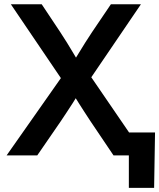

<svg xmlns="http://www.w3.org/2000/svg" viewBox="-20 -748 766 924"><path d="M11.7 0 306.2 -419.4V-323.2L32.2 -727.5H180.7L270 -593.3Q287.6 -566.9 302.5 -542.5Q317.4 -518.1 331.8 -494.1Q346.2 -470.2 360.8 -445.3H330.1Q345.7 -470.2 360.1 -494.1Q374.5 -518.1 389.9 -542.5Q405.3 -566.9 422.9 -593.3L513.7 -727.5H658.2L387.7 -329.6V-422.4L676.8 0H526.4L415.5 -164.6Q400.4 -188 386.7 -208.7Q373 -229.5 360.1 -250.2Q347.2 -271 333.5 -293H355.5Q342.3 -271 329.1 -250.5Q315.9 -230 302 -209Q288.1 -188 272.5 -164.6L159.2 0ZM600.1 156.2V0H560.1V-110.4H726.1L721.7 156.2Z"/></svg>

Font: Inter 28pt SemiBold
Style: Regular
Weight: 600
Designer: Rasmus Andersson
Foundry: rsms
Version: Version 4.001;git-66647c0bb